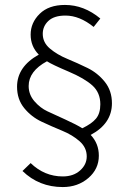

<svg xmlns="http://www.w3.org/2000/svg" viewBox="-20 -702 522 777"><path d="M433 -284Q433 -202 347 -156Q380 -121 380 -72Q380 -18 337.5 18.5Q295 55 234 55Q138 55 71 -10L104 -42Q160 12 234 12Q277 12 304 -12Q331 -36 331 -69Q331 -105 302 -130.5Q273 -156 231.5 -173Q190 -190 148.5 -209.5Q107 -229 78 -264.5Q49 -300 49 -351Q49 -432 137 -481Q104 -514 104 -562Q104 -610 140.5 -646Q177 -682 243 -682Q320 -682 386 -627L359 -593Q302 -639 245 -639Q199 -639 176 -617.5Q153 -596 153 -565Q153 -530 182 -505.5Q211 -481 252 -464Q293 -447 334 -427Q375 -407 404 -371Q433 -335 433 -284ZM313 -183Q351 -201 368.5 -222Q386 -243 386 -280Q386 -327 354 -356Q322 -385 257 -412.5Q192 -440 170 -454Q96 -414 96 -354Q96 -319 119.5 -292Q143 -265 172 -251.5Q201 -238 245 -218Q289 -198 313 -183Z"/></svg>

Font: Assistant Light
Style: Regular
Weight: 300
Designer: Hebrew By Ben Nathan, Latin by Paul Hunt
Version: Version 2.001;PS 002.001;hotconv 1.0.88;makeotf.lib2.5.64775